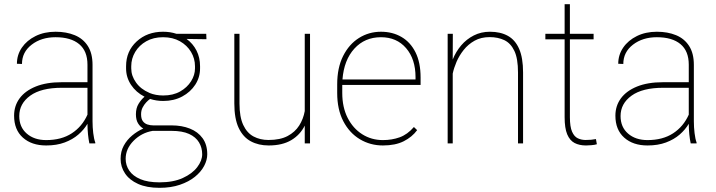

<svg xmlns="http://www.w3.org/2000/svg" viewBox="-20 -691 3451 925"><path d="M425.8 -106.4Q425.8 -78.1 429.2 -49.8Q432.6 -21.5 439 -4.4V0H410.6Q401.9 -40.5 401.4 -94.7Q384.8 -66.4 357.4 -42.7Q330.1 -19 291.5 -4.6Q252.9 9.8 202.6 9.8Q132.3 9.8 90.1 -28.1Q47.9 -65.9 47.9 -133.8Q47.9 -181.2 74.5 -217.3Q101.1 -253.4 152.3 -274.2Q203.6 -294.9 276.4 -294.9H401.4V-379.4Q401.4 -445.3 361.3 -478.5Q321.3 -511.7 247.6 -511.7Q179.2 -511.7 132.6 -475.8Q85.9 -439.9 85.9 -382.8L61.5 -383.8Q61.5 -426.8 85.4 -461.7Q109.4 -496.6 151.4 -517.3Q193.4 -538.1 247.6 -538.1Q299.8 -538.1 340.1 -521.5Q380.4 -504.9 403.1 -469.5Q425.8 -434.1 425.8 -378.4ZM202.6 -16.1Q275.9 -16.1 325.9 -48.8Q376 -81.5 401.4 -138.7V-268.1H277.8Q178.2 -268.1 125.5 -230Q72.8 -191.9 72.8 -131.8Q72.8 -78.6 108.9 -47.4Q145 -16.1 202.6 -16.1Z M807.1 -86.9Q856 -86.9 894.8 -71.5Q933.6 -56.2 956.1 -25.1Q978.5 5.9 978.5 52.2Q978.5 80.1 963.4 108.6Q948.2 137.2 918.9 160.9Q889.6 184.6 846.7 199.2Q803.7 213.9 748.5 213.9Q687 213.9 645.3 195.1Q603.5 176.3 582.3 144.5Q561 112.8 561 74.2Q561 38.6 576.4 10.5Q591.8 -17.6 616.7 -38.3Q641.6 -59.1 670.4 -71.8Q654.8 -80.6 644.8 -97.2Q634.8 -113.8 634.8 -140.6Q634.8 -169.9 647.5 -190.7Q660.2 -211.4 676.3 -225.1Q635.3 -246.1 611.3 -282.2Q587.4 -318.4 587.4 -361.3V-372.1Q587.4 -444.3 638.2 -491.2Q689 -538.1 765.6 -538.1Q800.3 -538.1 829.6 -528.3H973.6L974.6 -502L878.9 -503.4Q909.7 -481 926.8 -447.3Q943.8 -413.6 943.8 -372.1V-361.3Q943.8 -318.8 920.9 -283.2Q897.9 -247.6 857.9 -226.1Q817.9 -204.6 766.6 -204.6Q732.9 -204.6 703.1 -214.4Q693.8 -208 684.1 -197.5Q674.3 -187 667 -172.9Q659.7 -158.7 659.7 -140.6Q659.7 -118.7 668.2 -107.2Q676.8 -95.7 690.4 -91.3Q704.1 -86.9 718.3 -86.9ZM612.3 -361.3Q612.3 -325.7 635.3 -293.5Q658.2 -261.2 699.7 -243.7H700.2V-243.2Q730 -231 766.6 -231Q813.5 -231 847.7 -250.2Q881.8 -269.5 900.6 -299.6Q919.4 -329.6 919.4 -361.3V-372.1Q919.4 -408.7 900.4 -440.7Q881.3 -472.7 846.9 -492.2Q812.5 -511.7 765.6 -511.7Q719.2 -511.7 684.8 -492.2Q650.4 -472.7 631.3 -440.7Q612.3 -408.7 612.3 -372.1ZM748.5 187.5Q814.9 187.5 860.8 166.5Q906.7 145.5 930.4 114Q954.1 82.5 954.1 52.2Q954.1 20.5 938.7 -5.1Q923.3 -30.8 890.9 -45.7Q858.4 -60.5 806.6 -60.5H718.3H715.3Q661.6 -51.3 623.5 -12.7Q585.4 25.9 585.4 74.2Q585.4 105.5 602.8 131.1Q620.1 156.7 656.2 172.1Q692.4 187.5 748.5 187.5Z M1448.2 -528.3H1473.6V0H1448.2V-85.9Q1426.3 -41.5 1383.3 -15.9Q1340.3 9.8 1274.4 9.8Q1225.6 9.8 1188.2 -10.3Q1150.9 -30.3 1129.9 -74.7Q1108.9 -119.1 1108.9 -192.9V-528.3H1133.8V-191.9Q1133.8 -127.4 1151.9 -88.9Q1169.9 -50.3 1201.7 -33.4Q1233.4 -16.6 1273.4 -16.6Q1329.6 -16.6 1365.5 -35.6Q1401.4 -54.7 1421.4 -86.2Q1441.4 -117.7 1448.2 -155.8Z M2006.3 -281.7H1628.9V-243.2Q1628.9 -174.3 1654.8 -123.3Q1680.7 -72.3 1725.1 -44.2Q1769.5 -16.1 1824.7 -16.1Q1868.2 -16.1 1905.5 -29.5Q1942.9 -43 1974.1 -79.1L1989.7 -64Q1965.3 -30.8 1925 -10.5Q1884.8 9.8 1824.7 9.8Q1763.7 9.8 1713.6 -20.3Q1663.6 -50.3 1634 -106.9Q1604.5 -163.6 1604.5 -243.2V-284.2Q1604.5 -364.7 1633.1 -421.4Q1661.6 -478 1709.5 -508.1Q1757.3 -538.1 1815.4 -538.1Q1871.1 -538.1 1914.3 -512.9Q1957.5 -487.8 1981.9 -438.7Q2006.3 -389.6 2006.3 -317.4ZM1815.4 -511.7Q1737.3 -511.7 1687.3 -456.8Q1637.2 -401.9 1629.9 -308.1H1981.9V-319.3Q1981.9 -406.2 1936.5 -459Q1891.1 -511.7 1815.4 -511.7Z M2340.3 -538.1Q2391.1 -538.1 2426.8 -518.3Q2462.4 -498.5 2481.2 -455.3Q2500 -412.1 2500 -341.8V0H2475.6V-341.8Q2475.6 -409.2 2458 -446Q2440.4 -482.9 2409.7 -497.6Q2378.9 -512.2 2338.9 -512.2Q2297.4 -512.2 2266.4 -494.9Q2235.4 -477.5 2213.9 -450.4Q2192.4 -423.3 2179.4 -393.1Q2166.5 -362.8 2161.1 -336.4V0H2136.7V-528.3H2161.6L2161.1 -415.5V-404.3Q2176.3 -442.4 2201.9 -472.4Q2227.5 -502.4 2262.7 -520.3Q2297.9 -538.1 2340.3 -538.1Z M2851.1 -21 2855.5 3.9Q2844.7 7.3 2828.9 8.5Q2813 9.8 2803.2 9.8Q2771 9.8 2748 -2.2Q2725.1 -14.2 2712.6 -43.9Q2700.2 -73.7 2700.2 -126.5V-501.5H2607.4V-528.3H2700.2V-670.9H2725.6V-528.3H2839.8V-501.5H2725.6V-126.5Q2725.6 -80.1 2736.1 -56.4Q2746.6 -32.7 2763.9 -24.7Q2781.2 -16.6 2801.3 -16.6Q2830.1 -16.6 2851.1 -21Z M3322.8 -106.4Q3322.8 -78.1 3326.2 -49.8Q3329.6 -21.5 3335.9 -4.4V0H3307.6Q3298.8 -40.5 3298.3 -94.7Q3281.7 -66.4 3254.4 -42.7Q3227.1 -19 3188.5 -4.6Q3149.9 9.8 3099.6 9.8Q3029.3 9.8 2987.1 -28.1Q2944.8 -65.9 2944.8 -133.8Q2944.8 -181.2 2971.4 -217.3Q2998 -253.4 3049.3 -274.2Q3100.6 -294.9 3173.3 -294.9H3298.3V-379.4Q3298.3 -445.3 3258.3 -478.5Q3218.3 -511.7 3144.5 -511.7Q3076.2 -511.7 3029.5 -475.8Q2982.9 -439.9 2982.9 -382.8L2958.5 -383.8Q2958.5 -426.8 2982.4 -461.7Q3006.3 -496.6 3048.3 -517.3Q3090.3 -538.1 3144.5 -538.1Q3196.8 -538.1 3237.1 -521.5Q3277.3 -504.9 3300 -469.5Q3322.8 -434.1 3322.8 -378.4ZM3099.6 -16.1Q3172.9 -16.1 3222.9 -48.8Q3272.9 -81.5 3298.3 -138.7V-268.1H3174.8Q3075.2 -268.1 3022.5 -230Q2969.7 -191.9 2969.7 -131.8Q2969.7 -78.6 3005.9 -47.4Q3042 -16.1 3099.6 -16.1Z"/></svg>

Font: Robert Sans Thin
Style: Regular
Weight: 100
Designer: Christian Robertson (extended by Adam Twardoch)
Foundry: Google
Version: Version 12.135;April 2, 2019;FontCreator 11.5.0.2425 64-bit;